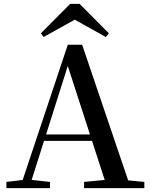

<svg xmlns="http://www.w3.org/2000/svg" viewBox="-20 -971 775 991"><path d="M391 -951 542 -799 526 -780 331 -889H401L205 -780L191 -799L342 -951ZM13 0V-32L112 -44H130L238 -32V0ZM83 0 330 -740H404L655 0H534L319 -664H339L336 -650L130 0ZM193 -244 199 -277H510L516 -244ZM414 0V-32L549 -45H590L725 -32V0Z"/></svg>

Font: Noto Serif KR SemiBold
Style: Regular
Weight: 600
Designer: Ryoko NISHIZUKA 西塚涼子 (kana & ideographs); Frank Grießhammer (Latin, Greek & Cyrillic); Wenlong ZHANG 张文龙 (bopomofo); San
Foundry: Adobe
Version: Version 2.003-H1;hotconv 1.1.1;makeotfexe 2.6.0